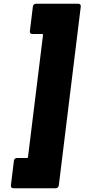

<svg xmlns="http://www.w3.org/2000/svg" viewBox="-20 -838 450 1022"><path d="M293 149 410 -803C411 -812 406 -818 397 -818H171C163 -818 156 -812 155 -803L139 -672C138 -663 143 -657 151 -657H205C208 -657 209 -655 209 -652L129 -2C129 1 127 3 124 3H70C62 3 55 9 54 18L38 149C37 158 42 164 51 164H277C285 164 292 158 293 149Z"/></svg>

Font: Barlow Condensed Black
Style: Italic
Weight: 900
Width: 3
Italic angle: -7°
Designer: Jeremy Tribby
Foundry: Tribby Type
Version: Version 1.422;hotconv 1.0.109;makeotfexe 2.5.65596